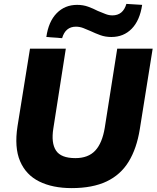

<svg xmlns="http://www.w3.org/2000/svg" viewBox="-20 -955 804 986"><path d="M348 11Q250 11 181.5 -23Q113 -57 83 -127.5Q53 -198 70 -307L134 -705H318L254 -296Q242 -221 267.5 -182Q293 -143 367 -143Q433 -143 469 -181.5Q505 -220 518 -299L582 -705H764L698 -292Q682 -192 640.5 -124.5Q599 -57 527 -23Q455 11 348 11ZM299 -759 218 -765Q229 -844 271 -887Q313 -930 376 -930Q407 -930 433 -920.5Q459 -911 482 -899Q502 -891 520.5 -883.5Q539 -876 557 -876Q612 -876 629 -935L710 -930Q698 -850 656.5 -807.5Q615 -765 552 -765Q521 -765 495 -774.5Q469 -784 446 -795Q426 -804 407.5 -811Q389 -818 370 -818Q316 -818 299 -759Z"/></svg>

Font: Mulish ExtraLight Black
Style: Italic
Weight: 900
Italic angle: -9°
Version: Version 3.603